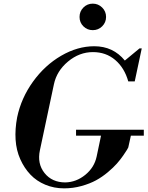

<svg xmlns="http://www.w3.org/2000/svg" viewBox="-20 -1011 803 1043"><path d="M328.1 12.2Q273.4 12.2 226.1 -7.6Q178.7 -27.3 145.3 -62.5Q111.8 -97.7 90.1 -146.2Q68.4 -194.8 64.7 -252.2Q61 -309.6 73.2 -374Q95.2 -478.5 159.2 -567.4Q223.1 -656.2 312 -708Q400.9 -759.8 492.2 -759.8Q594.7 -759.8 658.2 -682.1L737.8 -748H750L711.9 -568.8H676.8Q656.2 -642.1 606 -685.1Q555.7 -728 484.9 -728Q411.1 -728 349.6 -676.8Q288.1 -625.5 272.9 -553.2L196.8 -194.8Q181.2 -122.1 221.9 -71Q262.7 -20 335 -20Q394.5 -21.5 443.4 -61.3Q492.2 -101.1 504.9 -160.2L528.8 -273.9H393.1V-306.2H761.2V-273.9H690.9L676.8 -210Q674.3 -205.1 669.9 -197.3Q665.5 -189.5 649.4 -166.3Q633.3 -143.1 614.7 -122.1Q596.2 -101.1 565.7 -75.4Q535.2 -49.8 501.7 -31.5Q468.3 -13.2 422.6 -0.5Q377 12.2 328.1 12.2ZM556.2 -918.9Q556.2 -889.2 535.2 -868.2Q514.2 -847.2 483.9 -847.2Q454.1 -847.2 433.1 -867.9Q412.1 -888.7 412.1 -918.9Q412.1 -949.2 433.1 -970.2Q454.1 -991.2 483.9 -991.2Q513.7 -991.2 534.9 -970.2Q556.2 -949.2 556.2 -918.9Z"/></svg>

Font: Fin Serif Display
Style: Italic
Weight: 400
Italic angle: -12°
Designer: J. Blake Harris
Version: Version 1.006;FEAKit 1.0